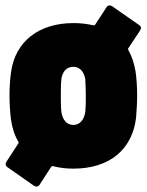

<svg xmlns="http://www.w3.org/2000/svg" viewBox="-20 -613 540 707"><path d="M453 -436 496 -501C501 -509 500 -516 492 -521L393 -590C385 -595 377 -594 372 -586L331 -523C329 -520 326 -519 323 -520C301 -525 277 -528 251 -528C120 -528 37 -458 21 -350C17 -325 15 -288 15 -261C15 -235 17 -200 20 -176C24 -145 33 -116 47 -92C49 -89 49 -87 47 -84L4 -18C-1 -10 0 -2 8 3L105 71C113 76 121 75 126 67L168 2C170 -1 173 -2 176 -1C199 5 223 8 250 8C384 8 467 -63 481 -179C483 -202 485 -237 485 -262C485 -289 483 -326 479 -351C474 -379 466 -405 453 -428C451 -431 451 -434 453 -436ZM294 -201C290 -173 275 -153 250 -153C225 -153 210 -173 206 -201C204 -221 204 -241 204 -261C204 -282 204 -302 206 -322C210 -349 225 -367 250 -367C274 -367 289 -349 294 -322C295 -302 296 -282 296 -261C296 -241 296 -221 294 -201Z"/></svg>

Font: Barlow Semi Condensed Black
Style: Regular
Weight: 900
Width: 4
Designer: Jeremy Tribby
Foundry: Tribby Type
Version: Version 1.408;PS 001.408;hotconv 1.0.88;makeotf.lib2.5.64775